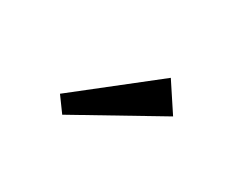

<svg xmlns="http://www.w3.org/2000/svg" viewBox="-51 -1119 654 541"><g transform="rotate(30 276.0 -848.5)"><path d="M171 -727 136 -775 384 -970 444 -879Z"/></g></svg>

Font: BioRhyme SemiExpanded SemiBold
Style: Regular
Weight: 600
Width: 6
Designer: Aoife Mooney
Foundry: Aoife Mooney Type
Version: Version 1.600;gftools[0.9.33]